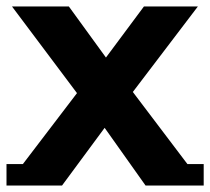

<svg xmlns="http://www.w3.org/2000/svg" viewBox="-26 -558 647 591"><path d="M165 13 4 0 245 -316 242 -230 11 -538H186L332 -337L266 -335L417 -538H583L351 -233V-317L591 0L422 13L261 -214L326 -205ZM-6 13V-53H165V13ZM422 13V-53H601V13Z"/></svg>

Font: Montserrat Underline Thin
Style: Bold
Weight: 700
Version: Version 9.000